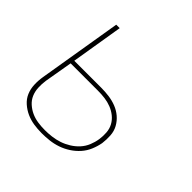

<svg xmlns="http://www.w3.org/2000/svg" viewBox="-142 -648 783 783"><g transform="rotate(45 250.0 -256.0)"><path d="M200 8Q176 8 153.5 4.5Q131 1 111 -8Q91 -17 74 -32Q57 -47 48.5 -67Q40 -87 39 -110.5Q38 -134 42 -158L102 -520H122L85 -295H240Q263 -295 285.5 -292Q308 -289 328.5 -281Q349 -273 365.5 -259Q382 -245 392.5 -226Q403 -207 404.5 -184Q406 -161 403 -138Q399 -116 390 -94.5Q381 -73 365.5 -55.5Q350 -38 330 -25Q310 -12 288 -4.5Q266 3 243.5 5.5Q221 8 200 8ZM200 -10Q219 -10 239.5 -12.5Q260 -15 279.5 -21.5Q299 -28 317.5 -39.5Q336 -51 350 -66.5Q364 -82 372 -101.5Q380 -121 383 -141Q386 -161 384.5 -181Q383 -201 374 -217.5Q365 -234 350 -246Q335 -258 317 -265Q299 -272 279.5 -274.5Q260 -277 239 -277H82L61 -155Q58 -134 59 -113.5Q60 -93 67.5 -75.5Q75 -58 89.5 -45Q104 -32 121.5 -24Q139 -16 159 -13Q179 -10 200 -10Z"/></g></svg>

Font: Iosevka Term Curly Thin
Style: Italic
Weight: 100
Italic angle: -9°
Designer: Belleve Invis
Foundry: Belleve Invis
Version: Version 32.3.0